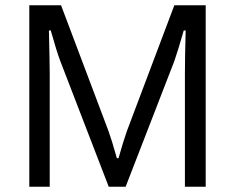

<svg xmlns="http://www.w3.org/2000/svg" viewBox="-20 -706 889 726"><path d="M90.8 0V-686H210.9L390.1 -210.9Q401.9 -178.7 421.9 -107.9H428.2Q445.8 -170.9 460 -210.9L639.2 -686H757.8V0H679.2V-426.8Q679.2 -491.2 682.1 -590.8H674.8Q653.8 -517.1 639.2 -475.1L455.1 0H391.1L208 -475.1Q193.8 -512.7 171.9 -590.8H165Q168 -464.8 168 -426.8V0Z"/></svg>

Font: Archivo Light
Style: Regular
Weight: 300
Designer: Hector Gatti
Foundry: Omnibus-Type
Version: Version 2.001